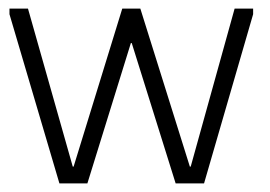

<svg xmlns="http://www.w3.org/2000/svg" viewBox="-20 -426 627 446"><path d="M118 0 2 -393V-406H45L149 -39H151L264 -406H306L421 -39H423L525 -406H568V-393L454 0H388L286 -326H284L183 0Z"/></svg>

Font: Darker Grotesque Light
Style: Regular
Weight: 400
Version: Version 1.000;gftools[0.9.28]